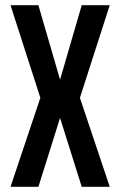

<svg xmlns="http://www.w3.org/2000/svg" viewBox="-20 -720 490 740"><path d="M128 0H20.5L135.5 -343L20.5 -700H128L211.5 -413L295 -700H403L288 -343L403 0H295L211.5 -265.5Z"/></svg>

Font: League Mono Condensed Medium
Style: Regular
Weight: 500
Width: 1
Designer: Tyler Finck
Foundry: The League of Moveable Type / Tyler Finck
Version: Version 2.210